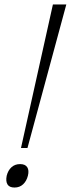

<svg xmlns="http://www.w3.org/2000/svg" viewBox="-20 -830 317 860"><path d="M277 -810 103 -167H74L217 -810ZM70 -95Q93 -95 102 -81Q111 -67 105 -43Q99 -19 83.5 -4.5Q68 10 45 10Q22 10 13.5 -4Q5 -18 10 -43Q16 -67 31.5 -81Q47 -95 70 -95Z"/></svg>

Font: TypoPRO Sinkin Sans
Style: 200 X Light Italic
Weight: 200
Italic angle: -112°
Designer: Keith Bates
Foundry: K-Type
Version: Sinkin Sans (version 1.0)  by Keith Bates   •   © 2014   www